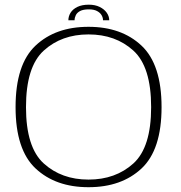

<svg xmlns="http://www.w3.org/2000/svg" viewBox="-20 -795 771 820"><path d="M358 4.5Q499 4.5 584.5 -75.5Q670 -155.5 670 -337.5Q670 -519.5 584.5 -600Q499 -680.5 358 -680.5Q217 -680.5 131.8 -600.2Q46.5 -520 46.5 -337.5Q46.5 -155.5 132 -75.5Q217.5 4.5 358 4.5ZM358 -28Q243 -28 167 -96.8Q91 -165.5 91 -337.5Q91 -510 167 -579Q243 -648 358 -648Q473.5 -648 549.5 -579Q625.5 -510 625.5 -337.5Q625.5 -165.5 549.5 -96.8Q473.5 -28 358 -28ZM359.5 -775Q330 -775 310.5 -765.5Q291 -756 281.5 -740.8Q272 -725.5 272 -708.5H298.5Q298.5 -719.5 303.8 -730.2Q309 -741 322.2 -748Q335.5 -755 359.5 -755Q381 -755 394.2 -748Q407.5 -741 413.8 -730.2Q420 -719.5 420 -708.5H446.5Q446.5 -725.5 435.8 -740.8Q425 -756 405.5 -765.5Q386 -775 359.5 -775Z"/></svg>

Font: Anybody SemiExpanded ExtraLight
Style: Regular
Weight: 250
Width: 6
Version: Version 1.113;gftools[0.9.25]